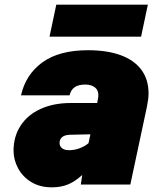

<svg xmlns="http://www.w3.org/2000/svg" viewBox="-20 -790 690 822"><path d="M332 -41Q303 -14 272.5 -1Q242 12 202 12Q151 12 114 -10.5Q77 -33 57.5 -69.5Q38 -106 38 -145Q38 -206 68.5 -252.5Q99 -299 154.5 -324Q210 -349 283 -349H396L400 -370Q401 -375 401 -384Q401 -405 385.5 -416.5Q370 -428 345 -428Q316 -428 299.5 -416.5Q283 -405 278 -382H70Q90 -471 161.5 -523Q233 -575 357 -575Q438 -575 496 -554Q554 -533 585 -491.5Q616 -450 616 -390Q616 -368 609 -333L538 0H326ZM275 -147Q299 -147 320.5 -155Q342 -163 359 -177L367 -215L278 -213Q256 -212 245.5 -202.5Q235 -193 235 -178Q235 -164 245.5 -155.5Q256 -147 275 -147ZM221 -770H613L584 -633H192Z"/></svg>

Font: Azeret Mono Black
Style: Italic
Weight: 900
Italic angle: -12°
Designer: Martin Vácha
Foundry: Displaay
Version: Version 1.000; Glyphs 3.0.3, build 3074